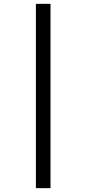

<svg xmlns="http://www.w3.org/2000/svg" viewBox="-20 -889 450 1000"><path d="M243 -869V91H167V-869Z"/></svg>

Font: Merriweather 48pt Medium
Style: Regular
Weight: 500
Version: Version 2.100